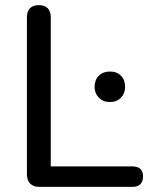

<svg xmlns="http://www.w3.org/2000/svg" viewBox="-20 -729 588 749"><path d="M132 0Q110 0 97.5 -13Q85 -26 85 -48V-662Q85 -685 97 -697Q109 -709 131 -709Q154 -709 166 -697Q178 -685 178 -662V-80H496Q517 -80 527.5 -70Q538 -60 538 -41Q538 -21 527.5 -10.5Q517 0 496 0ZM409 -331Q382 -331 365.5 -348Q349 -365 349 -390Q349 -417 365.5 -433.5Q382 -450 409 -450Q436 -450 452 -433.5Q468 -417 468 -390Q468 -365 452 -348Q436 -331 409 -331Z"/></svg>

Font: Nunito ExtraLight Medium
Style: Regular
Weight: 500
Version: Version 3.602